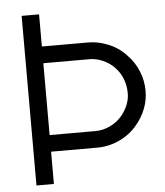

<svg xmlns="http://www.w3.org/2000/svg" viewBox="-52 -766 698 812"><g transform="rotate(-5 297.0 -360.0)"><path d="M70 0V-720H144V-583.5H340.5Q379 -583.5 416 -569.5Q441 -561 463.5 -546Q486 -531 503.5 -511Q532.5 -481 548.5 -441.2Q564.5 -401.5 564.5 -360Q565 -320.5 550.5 -283.2Q536 -246 510.5 -216.5Q481 -180 435.5 -158.5Q390 -137 340.5 -137H144V0ZM144 -207.5H340Q371.5 -207.5 402.2 -222.5Q433 -237.5 454 -263.5Q470.5 -284 480 -308.8Q489.5 -333.5 488.5 -360Q488 -390 476.8 -418Q465.5 -446 444.5 -467Q425 -487.5 396.8 -500Q368.5 -512.5 340 -512.5H144Z"/></g></svg>

Font: Manrope ExtraLight
Style: Regular
Weight: 400
Version: Version 4.504